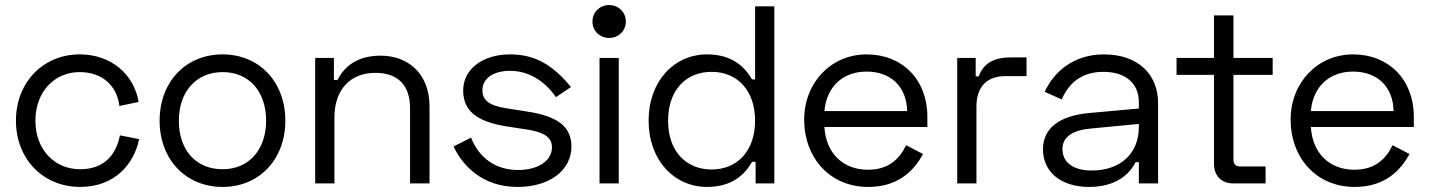

<svg xmlns="http://www.w3.org/2000/svg" viewBox="-20 -725 5652 759"><path d="M43 -248C43 -96 151 14 297 14C434 14 510 -77 530 -175L454 -190C440 -117 395 -56 297 -56C194 -56 120 -135 120 -248C120 -361 194 -440 295 -440C386 -440 443 -384 452 -306L528 -322C510 -428 423 -510 295 -510C151 -510 43 -400 43 -248Z M611 -248C611 -95 714 14 860 14C1005 14 1108 -95 1108 -248C1108 -401 1005 -510 860 -510C714 -510 611 -401 611 -248ZM687 -248C687 -363 756 -440 860 -440C963 -440 1032 -365 1032 -248C1032 -132 963 -56 860 -56C756 -56 687 -130 687 -248Z M1226 -496V0H1302V-259C1302 -375 1368 -437 1464 -437C1549 -437 1601 -392 1601 -297V0H1678V-304C1678 -439 1588 -505 1485 -505C1386 -505 1339 -457 1314 -409H1300V-496Z M1811 -367C1811 -275 1884 -240 1991 -224L2037 -217C2101 -208 2162 -197 2162 -143C2162 -90 2108 -53 2028 -53C1940 -53 1874 -100 1842 -181L1773 -146C1809 -69 1888 14 2026 14C2153 14 2239 -52 2239 -146C2239 -240 2159 -271 2046 -287L2000 -294C1940 -303 1887 -314 1887 -368C1887 -417 1933 -445 1996 -445C2062 -445 2126 -414 2178 -341L2237 -381C2163 -471 2093 -510 1995 -510C1895 -510 1811 -457 1811 -367Z M2322 -640C2322 -603 2351 -575 2388 -575C2425 -575 2454 -603 2454 -640C2454 -677 2425 -705 2388 -705C2351 -705 2322 -677 2322 -640ZM2426 -496H2350V0H2426Z M3041 -700H2965V-411H2953C2925 -459 2876 -510 2775 -510C2645 -510 2544 -404 2544 -248C2544 -92 2645 14 2775 14C2876 14 2925 -37 2953 -85H2967V0H3041ZM2793 -441C2896 -441 2965 -366 2965 -248C2965 -130 2896 -55 2793 -55C2692 -55 2621 -127 2621 -248C2621 -369 2692 -441 2793 -441Z M3159 -252C3159 -102 3260 14 3412 14C3534 14 3594 -53 3629 -116L3562 -151C3535 -95 3491 -54 3411 -54C3313 -54 3245 -119 3239 -223H3646V-264C3646 -411 3546 -510 3406 -510C3265 -510 3159 -398 3159 -252ZM3239 -286C3248 -385 3314 -442 3406 -442C3499 -442 3564 -385 3566 -286Z M3837 -496H3764V0H3840V-303C3840 -383 3882 -424 3954 -424H4038V-498H3975C3905 -498 3867 -472 3849 -423H3837Z M4110 -362 4177 -332C4205 -396 4255 -441 4342 -441C4430 -441 4482 -395 4482 -321V-296L4283 -278C4170 -267 4103 -220 4103 -134C4103 -45 4175 14 4285 14C4392 14 4446 -37 4469 -84H4482V0H4558V-317C4558 -434 4476 -510 4344 -510C4222 -510 4145 -439 4110 -362ZM4180 -136C4180 -186 4224 -211 4293 -217L4482 -235V-223C4482 -121 4413 -51 4295 -51C4224 -51 4180 -82 4180 -136Z M4631 -496V-429H4779V-77C4779 -30 4809 0 4854 0H4983V-67H4882C4864 -67 4856 -76 4856 -96V-429H5011V-496H4856V-664H4779V-496Z M5082 -252C5082 -102 5183 14 5335 14C5457 14 5517 -53 5552 -116L5485 -151C5458 -95 5414 -54 5334 -54C5236 -54 5168 -119 5162 -223H5569V-264C5569 -411 5469 -510 5329 -510C5188 -510 5082 -398 5082 -252ZM5162 -286C5171 -385 5237 -442 5329 -442C5422 -442 5487 -385 5489 -286Z"/></svg>

Font: Space Text
Style: Regular
Weight: 400
Designer: Florian Karsten (Space Text), Colophon Foundry (Space Mono)
Foundry: Florian Karsten
Version: Version 1.003;PS 001.003;hotconv 1.0.88;makeotf.lib2.5.64775